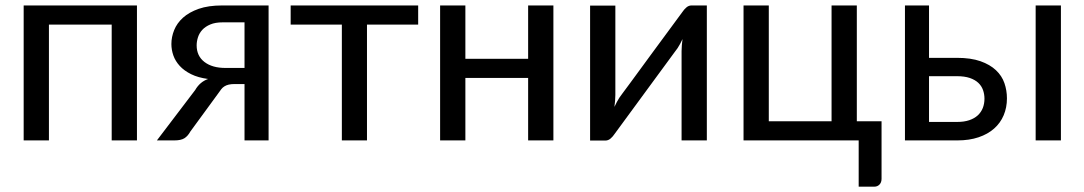

<svg xmlns="http://www.w3.org/2000/svg" viewBox="-20 -528 4078 722"><path d="M495 -507.5V0H400V-435.5H164V0H69V-507.5Z M990 0H899.5V-212H863.5Q849.5 -212 840 -209.8Q830.5 -207.5 823.8 -203.2Q817 -199 812 -192.5Q807 -186 801.5 -178L695.5 -33Q686.5 -16.5 673.5 -8.2Q660.5 0 635.5 0H570L714 -189.5Q731.5 -220 762.5 -231Q725 -236 698.8 -249Q672.5 -262 656 -280Q639.5 -298 632 -319.2Q624.5 -340.5 624.5 -362.5Q624.5 -389 635 -415Q645.5 -441 668.2 -461.5Q691 -482 727.2 -494.8Q763.5 -507.5 815 -507.5H990ZM719.5 -357.5Q719.5 -317.5 748.8 -295Q778 -272.5 828 -272.5H899.5V-444H817.5Q789.5 -444 770.8 -436Q752 -428 740.8 -415.8Q729.5 -403.5 724.5 -388Q719.5 -372.5 719.5 -357.5Z M1073 -507.5H1552.5V-435.5H1360V0H1265.5V-435.5H1073Z M2061 -507.5V0H1966V-235H1730V0H1635V-507.5H1730V-307H1966V-507.5Z M2199 0.5V-507H2294V-171Q2294 -161 2293 -149.2Q2292 -137.5 2290.5 -126Q2299.5 -145.5 2309 -160.5Q2309.5 -161.5 2320.2 -176Q2331 -190.5 2347.8 -213.2Q2364.5 -236 2385.8 -265Q2407 -294 2429 -324Q2481 -394.5 2546.5 -483.5Q2552 -492 2560.8 -499.8Q2569.5 -507.5 2580.5 -507.5H2638V0H2543V-336Q2543 -346 2544 -357.8Q2545 -369.5 2546.5 -381Q2542 -371 2537.2 -362.5Q2532.5 -354 2528 -347Q2527 -346 2516.5 -331.5Q2506 -317 2489 -294Q2472 -271 2450.8 -242Q2429.5 -213 2407.5 -183Q2355.5 -112.5 2290.5 -23.5Q2285 -15 2276.2 -7.2Q2267.5 0.5 2256.5 0.5Z M2776 -507.5H2871V-72H3107V-507.5H3202V-72H3295V144.5Q3295 158 3287.2 166Q3279.5 174 3267.5 174H3209V0H2776Z M3473.5 -507.5V-310.5H3578.5Q3631 -310.5 3667 -297.8Q3703 -285 3725.2 -264Q3747.5 -243 3757 -215.5Q3766.5 -188 3766.5 -158Q3766.5 -123.5 3754.2 -94.5Q3742 -65.5 3718.2 -44.5Q3694.5 -23.5 3659.8 -11.8Q3625 0 3580 0H3383V-507.5ZM3969.5 -507.5V0H3874.5V-507.5ZM3473.5 -241.5V-69.5H3580Q3605.5 -69.5 3624.8 -76Q3644 -82.5 3656.8 -94.2Q3669.5 -106 3675.8 -122Q3682 -138 3682 -157Q3682 -174 3676.5 -189.5Q3671 -205 3658.8 -216.5Q3646.5 -228 3626.8 -234.8Q3607 -241.5 3578.5 -241.5Z"/></svg>

Font: Lato Medium
Style: Regular
Weight: 500
Designer: Lukasz Dziedzic
Foundry: tyPoland Lukasz Dziedzic
Version: Version 2.006; 2014-01-15